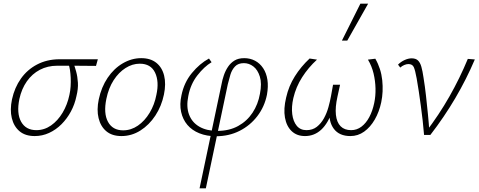

<svg xmlns="http://www.w3.org/2000/svg" viewBox="-20 -731 2592 1040"><path d="M168 6Q117 6 86 -20Q55 -46 44 -91Q33 -136 45 -193Q59 -257 93.5 -305.5Q128 -354 180.5 -381.5Q233 -409 298 -410H510L500 -374Q438 -375 382 -375Q326 -375 290 -375Q238 -375 196 -353Q154 -331 125.5 -290.5Q97 -250 85 -195Q69 -117 94.5 -71.5Q120 -26 177 -26Q220 -26 256.5 -51.5Q293 -77 319 -120.5Q345 -164 356 -217Q361 -239 362.5 -263Q364 -287 363 -309.5Q362 -332 359 -352Q356 -372 350 -386L376 -393Q385 -371 392.5 -343.5Q400 -316 402 -283Q404 -250 394 -210Q385 -166 364 -127Q343 -88 313 -58Q283 -28 246 -11Q209 6 168 6Z M638 6Q587 6 556 -20Q525 -46 514 -91Q503 -136 515 -193Q529 -259 563 -309.5Q597 -360 645 -388Q693 -416 745 -416Q795 -416 826.5 -391Q858 -366 869 -321.5Q880 -277 868 -219Q855 -156 821.5 -105Q788 -54 740.5 -24Q693 6 638 6ZM647 -25Q690 -25 727 -50.5Q764 -76 790.5 -120Q817 -164 827 -217Q843 -289 820 -337.5Q797 -386 737 -386Q697 -386 660 -362.5Q623 -339 595.5 -296.5Q568 -254 556 -195Q540 -117 565 -71Q590 -25 647 -25Z M1061 289 1180 -275Q1184 -298 1192.5 -323Q1201 -348 1215 -369Q1229 -390 1250 -403Q1271 -416 1303 -416Q1335 -416 1361.5 -402Q1388 -388 1405.5 -361.5Q1423 -335 1428.5 -299Q1434 -263 1426 -218Q1413 -153 1374 -102Q1335 -51 1277.5 -22Q1220 7 1150 7Q1100 7 1060 -9Q1020 -25 995 -54.5Q970 -84 961 -125Q952 -166 963 -215Q977 -284 1019.5 -335.5Q1062 -387 1112 -414L1126 -394Q1086 -370 1049 -322.5Q1012 -275 1000 -211Q988 -153 1004 -110.5Q1020 -68 1059.5 -45Q1099 -22 1157 -22Q1222 -22 1270 -48.5Q1318 -75 1348 -120.5Q1378 -166 1388 -223Q1399 -279 1387.5 -316Q1376 -353 1352.5 -371Q1329 -389 1301 -389Q1270 -389 1253 -371Q1236 -353 1228 -326.5Q1220 -300 1214 -275L1095 289Z M1632 6Q1588 6 1560 -20.5Q1532 -47 1523.5 -94Q1515 -141 1530 -203Q1544 -265 1577 -317.5Q1610 -370 1657 -414L1697 -408Q1650 -365 1616.5 -312.5Q1583 -260 1569 -200Q1558 -152 1563 -112.5Q1568 -73 1587.5 -49.5Q1607 -26 1640 -26Q1673 -26 1696 -44Q1719 -62 1734.5 -90Q1750 -118 1759 -150.5Q1768 -183 1773 -211L1784 -272H1822L1808 -208Q1795 -150 1799.5 -109Q1804 -68 1825 -47Q1846 -26 1882 -26Q1913 -26 1938 -45Q1963 -64 1980.5 -97Q1998 -130 2007 -173Q2015 -211 2014 -252Q2013 -293 2003.5 -333Q1994 -373 1973 -408L2013 -413Q2044 -359 2050.5 -296.5Q2057 -234 2045 -177Q2034 -125 2010 -83.5Q1986 -42 1952.5 -18Q1919 6 1878 6Q1818 6 1788.5 -33Q1759 -72 1765 -138L1782 -135Q1758 -64 1720.5 -29Q1683 6 1632 6ZM1832 -511 1932 -711H1974L1861 -511Z M2277 0Q2274 -38 2269.5 -78Q2265 -118 2259.5 -158Q2254 -198 2248.5 -235.5Q2243 -273 2237 -306Q2229 -350 2221.5 -367Q2214 -384 2192 -384Q2182 -384 2170 -379Q2158 -374 2148 -365L2136 -381Q2152 -397 2172 -406Q2192 -415 2210 -415Q2232 -415 2244 -403.5Q2256 -392 2262.5 -369Q2269 -346 2274 -311Q2282 -262 2287.5 -212Q2293 -162 2298 -112Q2303 -62 2306 -13L2286 -15Q2358 -109 2414.5 -208.5Q2471 -308 2514 -412L2552 -409Q2506 -301 2446 -199Q2386 -97 2311 0Z"/></svg>

Font: Ysabeau ExtraLight
Style: Italic
Weight: 250
Italic angle: -12°
Version: Version 2.000;gftools[0.9.27.dev2+g8671c4b]